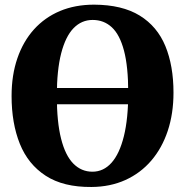

<svg xmlns="http://www.w3.org/2000/svg" viewBox="-20 -772 776 804"><path d="M363 11Q245.5 12 171.5 -36Q97.5 -84 63 -170Q28.5 -256 28.5 -370Q28.5 -457.5 52.8 -528Q77 -598.5 122.2 -648.8Q167.5 -699 231 -725.8Q294.5 -752.5 374 -752.5Q491.5 -752 565 -706.8Q638.5 -661.5 672.5 -579Q706.5 -496.5 706.5 -384Q706.5 -296.5 682.5 -224.2Q658.5 -152 613.5 -99.5Q568.5 -47 505 -18.2Q441.5 10.5 363 11ZM367 -53Q413.5 -53 447 -90.5Q480.5 -128 498.8 -201.8Q517 -275.5 517 -383Q517 -493 499.2 -560Q481.5 -627 448.2 -657.8Q415 -688.5 368 -688.5Q321.5 -688.5 288 -654Q254.5 -619.5 236.2 -548.8Q218 -478 218 -370.5Q218 -261.5 235.8 -191.2Q253.5 -121 287 -87Q320.5 -53 367 -53ZM676 -403.5V-335.5H59V-403.5Z"/></svg>

Font: Merriweather 24pt Black
Style: Regular
Weight: 900
Designer: Eben Sorkin
Foundry: Eben Sorkin
Version: Version 2.100